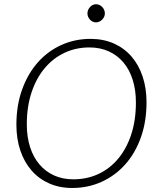

<svg xmlns="http://www.w3.org/2000/svg" viewBox="-20 -904 776 931"><path d="M59.5 0ZM690.5 -408Q690.5 -314.5 663.2 -238Q636 -161.5 587.5 -107Q539 -52.5 473 -22.5Q407 7.5 330 7.5Q268 7.5 218 -14.8Q168 -37 132.8 -77.5Q97.5 -118 78.5 -174.5Q59.5 -231 59.5 -299.5Q59.5 -392.5 87 -469.2Q114.5 -546 162.8 -600.8Q211 -655.5 276.8 -685.5Q342.5 -715.5 419 -715.5Q481.5 -715.5 531.8 -693.2Q582 -671 617.2 -630.5Q652.5 -590 671.5 -533.2Q690.5 -476.5 690.5 -408ZM639 -407Q639 -468.5 623.2 -517.8Q607.5 -567 578 -601.8Q548.5 -636.5 506.8 -655.2Q465 -674 413.5 -674Q348.5 -674 293 -648Q237.5 -622 196.8 -573.5Q156 -525 133 -456Q110 -387 110 -301Q110 -239.5 126 -190.2Q142 -141 171.5 -106.5Q201 -72 242.5 -53.2Q284 -34.5 335.5 -34.5Q401.5 -34.5 457 -60.2Q512.5 -86 553 -134.5Q593.5 -183 616.2 -251.8Q639 -320.5 639 -407ZM488.5 -839Q488.5 -830 484.8 -822.2Q481 -814.5 475 -808.5Q469 -802.5 461.2 -799Q453.5 -795.5 445.5 -795.5Q437 -795.5 429.5 -799Q422 -802.5 416.5 -808.5Q411 -814.5 407.5 -822.2Q404 -830 404 -839Q404 -848 407.5 -856Q411 -864 416.8 -870.2Q422.5 -876.5 430 -880Q437.5 -883.5 446 -883.5Q454 -883.5 461.8 -880Q469.5 -876.5 475.5 -870.2Q481.5 -864 485 -856Q488.5 -848 488.5 -839Z"/></svg>

Font: Lato Light
Style: Italic
Weight: 300
Italic angle: -7°
Designer: Lukasz Dziedzic
Foundry: tyPoland Lukasz Dziedzic
Version: Version 2.007; 2014-02-27